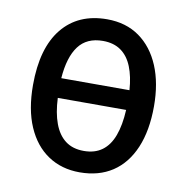

<svg xmlns="http://www.w3.org/2000/svg" viewBox="-68 -613 669 689"><g transform="rotate(10 267.0 -269.0)"><path d="M487.8 -270Q487.8 -181.2 461.2 -118.4Q434.6 -55.7 385 -22.9Q335.4 9.8 265.6 9.8Q199.7 9.8 150.4 -23.2Q101.1 -56.2 74 -118.7Q46.9 -181.2 46.9 -270Q46.9 -404.8 105.2 -476.6Q163.6 -548.3 268.6 -548.3Q337.4 -548.3 386.5 -513.4Q435.5 -478.5 461.7 -416Q487.8 -353.5 487.8 -270ZM267.1 -68.4Q307.1 -68.4 333.7 -87.9Q360.4 -107.4 374.5 -145.5Q388.7 -183.6 391.6 -239.7H142.6Q145 -185.5 159.2 -147.2Q173.3 -108.9 200 -88.6Q226.6 -68.4 267.1 -68.4ZM267.1 -469.2Q208.5 -469.2 178.5 -429.2Q148.4 -389.2 142.6 -311.5H391.1Q387.7 -360.8 373.5 -396.2Q359.4 -431.6 333 -450.4Q306.6 -469.2 267.1 -469.2Z"/></g></svg>

Font: Open Sans SemiCondensed Medium
Style: Regular
Weight: 500
Width: 4
Designer: Monotype Design Team
Foundry: Monotype Imaging Inc.
Version: Version 3.000